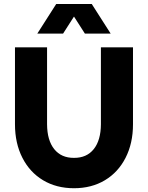

<svg xmlns="http://www.w3.org/2000/svg" viewBox="-20 -949 757 982"><path d="M56.6 -313.5V-707H220.7V-313.5Q221.2 -231.4 257.3 -186.3Q293.5 -141.1 358.4 -141.6Q423.3 -141.1 459.5 -186.3Q495.6 -231.4 496.1 -313.5V-707H660.2V-313.5Q660.2 -216.3 622.3 -142.1Q584.5 -67.9 516.4 -27.1Q448.2 13.7 358.4 13.7Q268.6 13.7 200.4 -27.1Q132.3 -67.9 94.5 -142.1Q56.6 -216.3 56.6 -313.5ZM267.6 -928.7H449.2L545.9 -777.3H414.1L358.4 -864.3L302.7 -777.3H170.9Z"/></svg>

Font: Wanted Sans ExtraBold
Style: Regular
Weight: 800
Designer: Original Design by Kil Hyung-jin and Kang Hanbin, Wanted Lab, Inc; Hangeul from Source Han Sans by Jang Soo-young and Ka
Foundry: Wanted Lab, Inc.
Version: Version 1.003